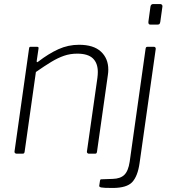

<svg xmlns="http://www.w3.org/2000/svg" viewBox="-20 -762 844 952"><path d="M62 0Q57 0 54 -3.5Q51 -7 52 -11L124 -521Q125 -527 126.5 -528.5Q128 -530 132 -530H163Q168 -530 170 -528Q172 -526 171 -521L162 -460Q161 -450 169 -456Q221 -496 269.5 -518Q318 -540 372 -540Q444 -540 480.5 -506Q517 -472 517 -417Q517 -411 516.5 -404.5Q516 -398 515 -391L461 -10Q460 -4 458 -2Q456 0 451 0H420Q416 0 413 -3.5Q410 -7 411 -11L463 -376Q464 -384 464.5 -391.5Q465 -399 465 -405Q465 -449 440.5 -472.5Q416 -496 363 -496Q328 -496 297.5 -485.5Q267 -475 234 -455Q201 -435 158 -405L102 -9Q101 -4 99 -2Q97 0 91 0H62ZM672 47Q663 111 636 140.5Q609 170 538 170Q493 170 482 167.5Q471 165 472 159L476 133Q477 129 478 128Q479 127 482 127L539 125Q577 124 596.5 105Q616 86 623 40L702 -521Q703 -526 705 -528Q707 -530 712 -530H743Q748 -530 750.5 -526.5Q753 -523 752 -518L672 47ZM775 -655Q774 -648 771.5 -644Q769 -640 761 -640H726Q719 -640 717 -644.5Q715 -649 716 -656L726 -729Q728 -742 740 -742H775Q780 -742 783.5 -737.5Q787 -733 785 -727Z"/></svg>

Font: Libre Franklin Thin ExtraLight
Style: Italic
Weight: 250
Italic angle: -8°
Version: Version 3.000